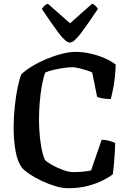

<svg xmlns="http://www.w3.org/2000/svg" viewBox="-20 -994 679 1014"><path d="M341 0Q308 0 270.5 -11.5Q233 -23 197.5 -40Q162 -57 135.5 -75Q109 -93 98 -106Q74 -135 63 -192Q52 -249 52 -318Q52 -375 58 -432Q64 -489 73.5 -534Q83 -579 93 -602Q115 -623 149.5 -644Q184 -665 224.5 -682Q265 -699 305.5 -709.5Q346 -720 379 -720Q417 -720 457.5 -711Q498 -702 533 -686.5Q568 -671 591 -653Q589 -590 580.5 -542.5Q572 -495 565 -471Q538 -471 519 -475Q500 -479 493 -482L467 -611Q456 -617 436.5 -623Q417 -629 396.5 -634Q376 -639 363 -639Q343 -639 316 -635Q289 -631 263 -625Q237 -619 219 -611Q209 -585 201.5 -544Q194 -503 190 -456Q186 -409 186 -365Q186 -299 194.5 -239.5Q203 -180 217 -150Q226 -139 253.5 -123.5Q281 -108 312.5 -96.5Q344 -85 368 -85Q390 -85 418.5 -87.5Q447 -90 461 -94L517 -256Q538 -256 558 -250Q578 -244 588 -239Q588 -215 586 -184.5Q584 -154 581.5 -124.5Q579 -95 576 -74Q559 -60 525.5 -42.5Q492 -25 445 -12.5Q398 0 341 0ZM349 -769Q328 -769 290 -819.5Q252 -870 201 -947Q205 -953 213 -962Q221 -971 233 -974L350 -871L466 -974Q477 -971 485 -962.5Q493 -954 497 -947Q446 -870 408 -819.5Q370 -769 349 -769Z"/></svg>

Font: Texturina 72pt
Style: Bold
Weight: 700
Designer: Guillermo Torres Carreño
Foundry: Omnibus-Type
Version: Version 1.002; ttfautohint (v1.8.3)